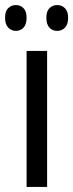

<svg xmlns="http://www.w3.org/2000/svg" viewBox="-40 -738 289 758"><path d="M146 0H65V-537H146ZM-20 -668Q-20 -694 -7.5 -706Q5 -718 23 -718Q41 -718 53 -705.5Q65 -693 65 -668Q65 -642 53 -629Q41 -616 23 -616Q5 -616 -7.5 -629Q-20 -642 -20 -668ZM143 -668Q143 -694 155.5 -706Q168 -718 186 -718Q204 -718 216.5 -705.5Q229 -693 229 -668Q229 -642 216.5 -629Q204 -616 186 -616Q167 -616 155 -629Q143 -642 143 -668Z"/></svg>

Font: Noto Sans Kannada ExtraCondensed
Style: Regular
Weight: 400
Width: 2
Designer: Jelle Bosma - Monotype Design Team
Foundry: Monotype Imaging Inc.
Version: Version 2.005; ttfautohint (v1.8.4.7-5d5b)